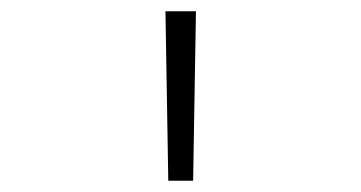

<svg xmlns="http://www.w3.org/2000/svg" viewBox="-20 -790 640 340"><path d="M278 -470 273 -770H327L322 -470Z"/></svg>

Font: M PLUS Code Latin Expanded Light
Style: Regular
Weight: 300
Width: 7
Designer: Coji Morishita
Foundry: UNDERFOREST DESIGN
Version: Version 1.002; ttfautohint (v1.8.3)